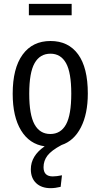

<svg xmlns="http://www.w3.org/2000/svg" viewBox="-20 -750 522 997"><path d="M352.1 -730V-670.9H129.9V-730ZM299.8 2.9Q246.6 31.2 226.3 58.1Q206.1 85 206.1 118.2Q206.1 166 253.9 166Q273.4 166 301.8 160.2L294.9 220.2Q266.6 227.1 243.2 227.1Q195.3 227.1 167.7 200.9Q140.1 174.8 140.1 128.9Q140.1 59.1 211.9 9.8Q132.8 -1.5 89.4 -72.8Q45.9 -144 45.9 -263.2Q45.9 -395.5 97.4 -466.3Q148.9 -537.1 242.2 -537.1Q335 -537.1 385.5 -468Q436 -398.9 436 -264.2Q436 -158.7 400.1 -88.6Q364.3 -18.6 299.8 2.9ZM131.8 -263.2Q131.8 -153.8 159.4 -104Q187 -54.2 241.2 -54.2Q295.4 -54.2 322.8 -103.8Q350.1 -153.3 350.1 -264.2Q350.1 -373.5 322.8 -422.4Q295.4 -471.2 242.2 -471.2Q187.5 -471.2 159.7 -422.1Q131.8 -373 131.8 -263.2Z"/></svg>

Font: Fira Sans Compressed Book
Style: Regular
Weight: 350
Width: 1
Designer: Carrois Corporate & Edenspiekermann AG
Foundry: Carrois Corporate GbR & Edenspiekermann AG
Version: Version 4.203;PS 004.203;hotconv 1.0.88;makeotf.lib2.5.64775